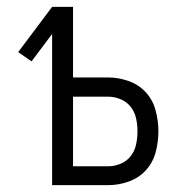

<svg xmlns="http://www.w3.org/2000/svg" viewBox="-20 -540 540 560"><path d="M132 0V-441L72 -361L33 -388L132 -520H193V-314H296Q326 -314 355.5 -303.5Q385 -293 405.5 -270.5Q426 -248 434 -217.5Q442 -187 442 -157Q442 -126 434 -96Q426 -66 405.5 -43.5Q385 -21 355.5 -10.5Q326 0 296 0ZM296 -55Q314 -55 332 -62.5Q350 -70 361.5 -85Q373 -100 377 -119Q381 -138 381 -157Q381 -176 377 -194.5Q373 -213 361.5 -228Q350 -243 332 -250.5Q314 -258 296 -258H193V-55Z"/></svg>

Font: Iosevka Light
Style: Regular
Weight: 300
Monospace: yes
Designer: Belleve Invis
Foundry: Belleve Invis
Version: Version 32.5.0; ttfautohint (v1.8.4)